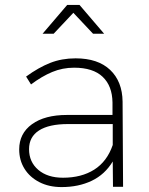

<svg xmlns="http://www.w3.org/2000/svg" viewBox="-20 -759 607 780"><path d="M403 -622H358L278 -707L198 -622H153L253 -739H303ZM439 0 438 -103Q406 -50 352.5 -24.5Q299 1 230 1Q179 1 140 -19Q101 -39 79.5 -73.5Q58 -108 58 -152Q58 -217 110 -254.5Q162 -292 252 -292H437V-343Q436 -410 397 -447Q358 -484 281 -484Q234 -484 192 -466.5Q150 -449 106 -416L86 -448Q137 -485 184 -503.5Q231 -522 287 -522Q378 -522 427.5 -475Q477 -428 478 -346L480 0ZM438 -170V-255H256Q179 -255 138.5 -229Q98 -203 98 -153Q98 -101 135.5 -69Q173 -37 236 -37Q311 -37 363 -70Q415 -103 438 -170Z"/></svg>

Font: TypoPRO Montserrat
Style: Regular
Weight: 275
Designer: Julieta Ulanovsky
Foundry: Julieta Ulanovsky
Version: Version 6.001